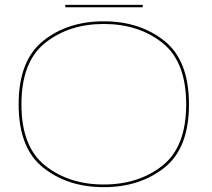

<svg xmlns="http://www.w3.org/2000/svg" viewBox="-20 -769 877 793"><path d="M408.5 4Q557.5 4 659 -76.5Q760.5 -157 760.5 -338Q760.5 -519 659 -600Q557.5 -681 408.5 -681Q259.5 -681 158.2 -600Q57 -519 57 -338Q57 -157 158.5 -76.5Q260 4 408.5 4ZM408.5 -7Q265 -7 166.8 -84.8Q68.5 -162.5 68.5 -338Q68.5 -514 166.8 -592Q265 -670 408.5 -670Q552.5 -670 650.8 -592Q749 -514 749 -338Q749 -162.5 650.8 -84.8Q552.5 -7 408.5 -7ZM249.5 -739H569.5V-749H249.5Z"/></svg>

Font: Anybody Expanded Thin
Style: Regular
Weight: 250
Width: 7
Version: Version 1.113;gftools[0.9.25]